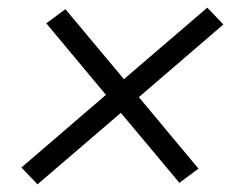

<svg xmlns="http://www.w3.org/2000/svg" viewBox="-20 -591 640 502"><path d="M78 -109 36 -153 257 -343 101 -530 151 -567 304 -384 522 -571 564 -527 343 -337 499 -150 449 -113 296 -296Z"/></svg>

Font: Iosevka Curly Light Extended
Style: Italic
Weight: 300
Width: 7
Italic angle: -9°
Monospace: yes
Designer: Belleve Invis
Foundry: Belleve Invis
Version: Version 11.1.0; ttfautohint (v1.8.3)